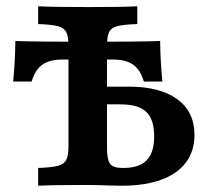

<svg xmlns="http://www.w3.org/2000/svg" viewBox="-20 -591 664 611"><path d="M197.9 -125.8V-445.2Q197.9 -475 190.9 -488.7Q183.9 -502.4 164.4 -507.7Q144.9 -512.9 101.5 -514.5V-571Q148 -568.5 262.3 -568.5Q373 -568.5 416.9 -571V-514.5Q373.1 -512.9 353.6 -507.9Q334.1 -502.9 327.3 -489.1Q320.5 -475.4 320.5 -445.2V-125.8Q320.5 -96.5 324.6 -81.9Q328.6 -67.4 339.4 -61.9Q350.1 -56.5 372.1 -56.5Q422.8 -56.5 446.7 -80.8Q470.6 -105.2 470.6 -157.2Q470.6 -211.2 445.5 -235Q420.3 -258.9 363.4 -258.9H276.1V-315.3H389.9Q489.4 -315.3 544.2 -275.2Q598.9 -235.1 598.9 -161.7Q598.9 -110.4 571.8 -74.1Q544.7 -37.8 492.7 -18.9Q440.8 0 367.7 0Q344 -0.4 326 -0.8Q284.5 -2.4 247.6 -2.4Q150.3 -2.4 101.5 0V-56.5Q144.9 -58.1 164.4 -63.3Q183.9 -68.5 190.9 -82.3Q197.9 -96 197.9 -125.8ZM28.9 -460.5Q96.1 -458.1 259.6 -458.1Q422.3 -458.1 489.6 -460.5Q490.4 -393.6 496.7 -331.5H437.8Q430.5 -356 418.4 -371.3Q406.2 -386.7 386.9 -394.1Q367.5 -401.6 339.3 -401.6H179.2Q150.9 -401.6 131.6 -394.1Q112.2 -386.7 100.1 -371.3Q88 -356 80.6 -331.5H21.8Q28.1 -393.6 28.9 -460.5Z"/></svg>

Font: Playfair Micro SmCond SmLight
Style: Regular
Weight: 360
Width: 4
Designer: Claus Eggers Sørensen
Foundry: Claus Eggers Sørensen
Version: Version 2.100;Glyphs 3.2 (3219)